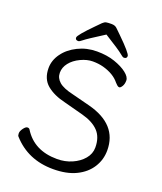

<svg xmlns="http://www.w3.org/2000/svg" viewBox="-163 -996 942 1117"><g transform="rotate(20 308.5 -437.0)"><path d="M234 -370Q161 -387 118 -423Q75 -459 75 -526Q75 -574 106 -617Q137 -660 191 -686.5Q245 -713 307.5 -713Q370 -713 418 -696.5Q466 -680 495.5 -657Q525 -634 525 -612Q525 -590 516 -575.5Q507 -561 499.5 -561Q492 -561 485 -568L473 -580Q439 -623 370 -642Q340 -650 304.5 -650Q269 -650 230 -631.5Q191 -613 168.5 -584.5Q146 -556 146 -523Q146 -490 172.5 -467Q199 -444 261 -430L370 -402Q560 -353 560 -192Q560 -134 529.5 -86Q499 -38 441.5 -10Q384 18 300 18Q144 18 47 -91Q42 -96 42 -110Q42 -124 55 -141.5Q68 -159 78.5 -159Q89 -159 93 -152Q159 -45 302 -45Q351 -45 393.5 -63.5Q436 -82 462.5 -113.5Q489 -145 489 -184Q489 -248 454 -284.5Q419 -321 351 -339ZM325 -824Q224 -760 207.5 -746Q191 -732 183 -732Q165 -732 165 -747.5Q165 -763 246 -845Q266 -866 277.5 -877Q289 -888 299.5 -890Q310 -892 332 -892Q354 -892 366 -880Q378 -868 398 -849Q484 -765 484 -748.5Q484 -732 466 -732Q458 -732 440.5 -747.5Q423 -763 325 -824Z"/></g></svg>

Font: LXGW WenKai
Style: Regular
Weight: 400
Designer: LXGW / Fontworks Inc.
Foundry: LXGW / Fontworks Inc.
Version: Version 1.520; June 14, 2025